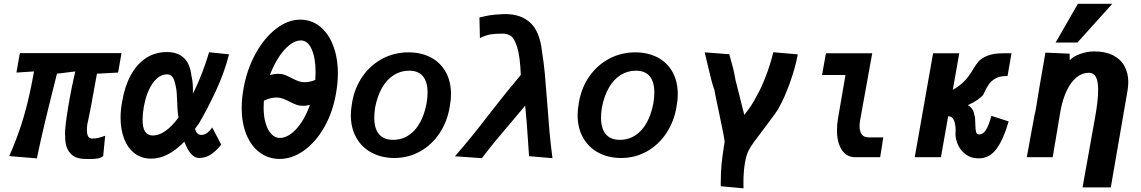

<svg xmlns="http://www.w3.org/2000/svg" viewBox="-20 -832 6040 1016"><path d="M325 -110Q324 -113 324 -124.5Q324 -164 340.5 -263.8Q357 -363.5 378.5 -454L281.5 -442Q243 -290.5 219 -190.2Q195 -90 175 6L29 -6Q76.5 -113.5 106.8 -218Q137 -322.5 160 -454L67 -448L85 -551H623L605 -448L493 -442Q459 -250 442 -174Q440 -159.5 440 -144.5Q440 -120.5 446.8 -109.8Q453.5 -99 467 -99Q485.5 -99 497.5 -101.5Q509.5 -104 525.5 -110L536.5 -113.5L526 -6Q514.5 3 498.5 6.2Q482.5 9.5 461 9.5L431 9Q377.5 9 350.8 -22.2Q324 -53.5 325 -110Z M618 -210Q618 -250 626.5 -295Q640 -375.5 672 -434.2Q704 -493 752.5 -524.8Q801 -556.5 863 -556.5Q979 -556.5 993 -431Q1001 -401 1001 -355.5L1000.5 -336Q1027 -388 1049.8 -447.5Q1072.5 -507 1086.5 -555.5L1192 -544.5Q1167.5 -447.5 1121.5 -349.2Q1075.5 -251 1032.5 -178.5L1011.5 -150Q1017 -133.5 1025 -125.8Q1033 -118 1045.5 -118Q1063 -118 1078 -130Q1093 -142 1103 -157.5L1150.5 -67Q1129.5 -39 1100.2 -17.5Q1071 4 1033 4Q988 4 955.5 -82.5Q867.5 7.5 781 7.5Q728.5 7.5 691.8 -21Q655 -49.5 636.5 -98.8Q618 -148 618 -210ZM734.5 -198Q734.5 -154.5 748.5 -134.8Q762.5 -115 788.5 -115Q854 -115 924.5 -210Q920 -237 919 -259.5L918 -286.5Q916.5 -321.5 915.2 -339.2Q914 -357 910.5 -373Q906 -394 901.8 -407Q897.5 -420 888.2 -429.2Q879 -438.5 864 -438.5Q822.5 -438.5 789.5 -393.5Q756.5 -348.5 741 -267.5Q734.5 -228.5 734.5 -198Z M1259 -261Q1259 -310 1268.5 -362Q1285.5 -461.5 1331 -545.5Q1376.5 -629.5 1439.5 -678.8Q1502.5 -728 1569 -728Q1628.5 -728 1673.8 -691.2Q1719 -654.5 1743.5 -589.5Q1768 -524.5 1768 -442.5Q1768 -393.5 1758 -337.5Q1741 -238 1695.8 -158.8Q1650.5 -79.5 1588.2 -35.2Q1526 9 1460 9Q1401 9 1355.2 -24.5Q1309.5 -58 1284.2 -119.2Q1259 -180.5 1259 -261ZM1620 -277Q1601.5 -272 1584.5 -272Q1564.5 -272 1548.5 -277.8Q1532.5 -283.5 1511.5 -294.5Q1489.5 -305.5 1475 -310.8Q1460.5 -316 1442 -316Q1413 -316 1376.5 -299.5Q1375 -281 1375 -263.5Q1375 -214.5 1386.2 -178Q1397.5 -141.5 1417 -121.8Q1436.5 -102 1461 -102Q1489 -102 1518.8 -123.2Q1548.5 -144.5 1575 -184.2Q1601.5 -224 1620 -277ZM1451 -441.5Q1470.5 -441.5 1486 -436Q1501.5 -430.5 1523 -419Q1545 -407.5 1559.8 -402.2Q1574.5 -397 1593.5 -397Q1618 -397 1648.5 -409Q1650 -430 1650 -449.5Q1650 -524 1629.5 -571Q1609 -618 1571.5 -618Q1542.5 -618 1512 -594Q1481.5 -570 1454.5 -528.2Q1427.5 -486.5 1408 -434.5Q1430.5 -441.5 1451 -441.5Z M1836.5 -223Q1836.5 -251.5 1843 -288Q1856 -366.5 1898.2 -427.2Q1940.5 -488 2003.8 -521.5Q2067 -555 2141.5 -555Q2208.5 -555 2259.5 -528.2Q2310.5 -501.5 2338.5 -451.5Q2366.5 -401.5 2366.5 -334Q2366.5 -301.5 2360 -267.5Q2347 -189 2306.2 -127.5Q2265.5 -66 2203.5 -31Q2141.5 4 2067 4Q2000 4 1947.8 -23.5Q1895.5 -51 1866 -102.5Q1836.5 -154 1836.5 -223ZM2237.5 -286Q2242.5 -315.5 2242.5 -342.5Q2242.5 -399.5 2217.8 -428.8Q2193 -458 2145 -458Q2101 -458 2064.5 -435.2Q2028 -412.5 2002.5 -368.8Q1977 -325 1965 -263Q1960.5 -234 1960.5 -209Q1960.5 -151 1986 -121.5Q2011.5 -92 2060 -92Q2126.5 -92 2173 -142.2Q2219.5 -192.5 2237.5 -286Z M2574.5 -235.5Q2674 -363 2736 -435.5Q2732 -532.5 2717.2 -580.5Q2702.5 -628.5 2684 -641.2Q2665.5 -654 2640 -654Q2599.5 -654 2575.5 -650Q2551.5 -646 2519.5 -630.5L2517 -739.5Q2554.5 -748.5 2572.2 -751.2Q2590 -754 2621 -756L2638 -757Q2643.5 -757.5 2654 -757.5Q2738 -757.5 2787.5 -710.5Q2837 -663.5 2848 -559.5Q2857.5 -502 2863 -442.8Q2868.5 -383.5 2875.5 -290Q2882 -198.5 2888 -132.5Q2894 -66.5 2903.5 5L2779.5 -5.5L2774.5 -80Q2767 -198 2759 -273L2681.5 -180.5Q2638 -130 2604 -88.8Q2570 -47.5 2530 5L2387.5 -5Q2436 -60.5 2479.5 -114.5Q2523 -168.5 2574.5 -235.5Z M3036.5 -223Q3036.5 -251.5 3043 -288Q3056 -366.5 3098.2 -427.2Q3140.5 -488 3203.8 -521.5Q3267 -555 3341.5 -555Q3408.5 -555 3459.5 -528.2Q3510.5 -501.5 3538.5 -451.5Q3566.5 -401.5 3566.5 -334Q3566.5 -301.5 3560 -267.5Q3547 -189 3506.2 -127.5Q3465.5 -66 3403.5 -31Q3341.5 4 3267 4Q3200 4 3147.8 -23.5Q3095.5 -51 3066 -102.5Q3036.5 -154 3036.5 -223ZM3437.5 -286Q3442.5 -315.5 3442.5 -342.5Q3442.5 -399.5 3417.8 -428.8Q3393 -458 3345 -458Q3301 -458 3264.5 -435.2Q3228 -412.5 3202.5 -368.8Q3177 -325 3165 -263Q3160.5 -234 3160.5 -209Q3160.5 -151 3186 -121.5Q3211.5 -92 3260 -92Q3326.5 -92 3373 -142.2Q3419.5 -192.5 3437.5 -286Z M3794 137Q3794 76 3798.5 33.8Q3803 -8.5 3810.5 -56L3814.5 -81Q3814 -100 3783 -245Q3764 -333 3760 -358Q3752.5 -376 3742.8 -413.8Q3733 -451.5 3720 -508.5L3709 -555L3839 -545L3842 -534.5Q3853 -497 3859.8 -469.2Q3866.5 -441.5 3872 -409L3918.5 -224Q3938.5 -248.5 3954.2 -272.2Q3970 -296 3987.5 -330.5Q4006.5 -362 4031.2 -425.5Q4056 -489 4072 -555.5L4201.5 -544.5Q4190 -479 4160.8 -396.2Q4131.5 -313.5 4096.5 -252.5Q4083 -232 4062 -203.8Q4041 -175.5 4021 -149Q3989 -107.5 3969.8 -80.8Q3950.5 -54 3942 -36.5Q3929 -13 3921.5 32.8Q3914 78.5 3914 136Q3914 155 3914.5 164.5L3794 153.5Z M4409 -142Q4409 -175.5 4414.5 -205.5L4454 -435H4330L4350.5 -550H4595.5L4531.5 -196Q4528.5 -179.5 4528.5 -164Q4528.5 -137 4540 -121Q4551.5 -105 4576.5 -105H4654Q4653.5 -97 4645.5 -50Q4640.5 -22.5 4637.5 0H4506Q4458.5 -0.5 4433.8 -39.8Q4409 -79 4409 -142Z M5036 -123.5Q5036 -128.5 5037 -136.5Q5037 -174 5028 -195.2Q5019 -216.5 4997.5 -217L4959 0H4820.5L4917.5 -550H5056L5022 -357Q5080 -388.5 5112 -438.5Q5116 -443.5 5120.2 -450.5Q5124.5 -457.5 5128.5 -464Q5144 -491 5159.5 -508Q5175 -525 5206.2 -537.5Q5237.5 -550 5288.5 -550H5332.5L5311.5 -429.5H5304Q5269.5 -429.5 5247 -416.2Q5224.5 -403 5212.2 -385.2Q5200 -367.5 5189.5 -344L5183 -331Q5174 -318.5 5152.2 -303.5Q5130.5 -288.5 5101.5 -275.5Q5132 -257.5 5135.5 -225Q5139 -216 5139.8 -205.8Q5140.5 -195.5 5141 -175Q5141.5 -146.5 5145 -133.5Q5148.5 -120.5 5162.5 -120.5Q5182 -120.5 5197.2 -144.2Q5212.5 -168 5226 -219L5317.5 -189.5Q5290.5 -95.5 5253.5 -44.8Q5216.5 6 5158.5 6Q5119.5 6 5091.8 -14Q5064 -34 5050 -64.2Q5036 -94.5 5036 -123.5Z M5791 -356Q5791 -403.5 5778.8 -425.2Q5766.5 -447 5742 -447Q5707.5 -447 5677.8 -423.5Q5648 -400 5626 -355Q5604 -310 5592 -246.5L5550.5 0H5413.5L5442 -156.5L5445 -172Q5455 -230.5 5460.5 -249.5Q5475.5 -346 5512 -553.5L5640 -548L5640.5 -513Q5659.5 -534 5697 -547Q5734.5 -560 5770.5 -560Q5828.5 -560 5869 -539.8Q5909.5 -519.5 5930 -482.8Q5950.5 -446 5950.5 -397Q5950.5 -374.5 5946 -349.5L5858 159.5H5708.5L5775 -211.5Q5791 -300 5791 -356ZM5566 -607 5684 -812H5866L5681.5 -607Z"/></svg>

Font: JuliaMono Black
Style: Italic
Weight: 900
Italic angle: -9°
Monospace: yes
Designer: cormullion
Foundry: corm
Version: Version 0.057; ttfautohint (v1.8.4)